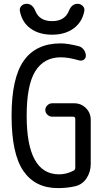

<svg xmlns="http://www.w3.org/2000/svg" viewBox="-20 -965 540 995"><path d="M336.9 -908.2Q351.6 -945.3 381.8 -945.3Q397.5 -945.3 408.7 -934.1Q419.9 -922.9 417 -908.2Q406.2 -850.6 361.8 -817.9Q317.4 -785.2 250 -785.2Q182.6 -785.2 138.2 -817.4Q93.8 -849.6 83 -908.2Q80.1 -922.9 90.8 -934.1Q101.6 -945.3 118.2 -945.3Q148.4 -945.3 163.1 -908.2Q184.6 -855.5 250 -855.5Q315.4 -855.5 336.9 -908.2ZM280.3 9.8Q162.1 9.8 101.1 -79.1Q40 -168 40 -365.2Q40 -561.5 103.5 -650.9Q167 -740.2 294.9 -740.2Q330.1 -740.2 387.7 -725.6Q403.3 -721.7 414.1 -707.5Q424.8 -693.4 424.8 -675.8Q424.8 -662.1 413.6 -655.3Q402.3 -648.4 388.7 -652.3Q335.9 -668 294.9 -668Q208 -668 163.1 -596.2Q118.2 -524.4 118.2 -365.2Q118.2 -62.5 285.2 -61.5Q324.2 -61.5 360.4 -80.1Q370.1 -85 370.1 -95.7V-348.6Q370.1 -359.4 359.4 -360.4H250Q236.3 -360.4 225.6 -370.6Q214.8 -380.9 214.8 -395Q214.8 -409.2 225.6 -419.4Q236.3 -429.7 250 -429.7H365.2Q400.4 -429.7 425.3 -404.8Q450.2 -379.9 450.2 -344.7V-115.2Q450.2 -74.2 428.7 -41.5Q407.2 -8.8 370.1 0Q329.1 9.8 280.3 9.8Z"/></svg>

Font: Rounded-X Mgen+ 1m regular
Style: Regular
Weight: 400
Designer: [Source Han Sans]
Ryoko NISHIZUKA  (kana & ideographs); Paul D. Hunt (Latin, Greek & Cyrillic); Wenlong ZHANG  (bopomofo
Version: Version 1.059.20150602